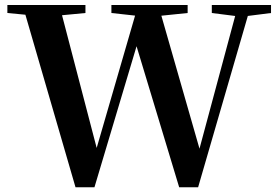

<svg xmlns="http://www.w3.org/2000/svg" viewBox="-20 -761 1131 784"><path d="M288.3 3.6 72.2 -740.5H222.4L383.3 -124.2H365.3L369.6 -139.2L544.1 -740.5H626.4L804.4 -119.7H786.7L789.9 -136.5L952.3 -740.5H1004.9L789 3.6H711.6L527.8 -604.6H547.2L543 -590.3L365.7 3.6ZM10.1 -707.9V-740.5H328.9V-707.9L184.9 -694.2H154ZM434.9 -707.9V-740.5H746.2V-707.9L613 -694.2H559.6ZM844.9 -707.9V-740.5H1086.7V-707.9L978.8 -694.2H952.7Z"/></svg>

Font: Noto Serif SC
Style: Regular
Weight: 200
Designer: Ryoko NISHIZUKA 西塚涼子 (kana & ideographs); Frank Grießhammer (Latin, Greek & Cyrillic); Wenlong ZHANG 张文龙 (bopomofo); San
Foundry: Adobe
Version: Version 2.001;hotconv 1.1.0;makeotfexe 2.6.0